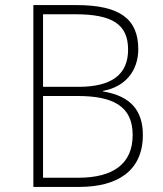

<svg xmlns="http://www.w3.org/2000/svg" viewBox="-20 -734 640 754"><path d="M111 0H292C437 0 541 -60 541 -204C541 -298 495 -357 384 -375V-377C474 -393 523 -458 523 -541C523 -659 451 -714 281 -714H111ZM149 -393V-678H275C422 -678 483 -638 483 -539C483 -443 421 -393 288 -393ZM149 -36V-357H285C424 -357 501 -317 501 -204C501 -90 424 -36 287 -36Z"/></svg>

Font: Noto Sans Mono ExtraLight
Style: Regular
Weight: 200
Designer: Monotype Design Team
Foundry: Monotype Imaging Inc.
Version: Version 2.014